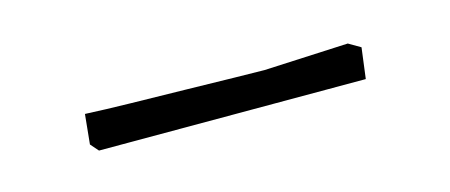

<svg xmlns="http://www.w3.org/2000/svg" viewBox="-23 -690 438 187"><g transform="rotate(-15 196.5 -596.0)"><path d="M64 -577 57 -585 60 -615Q80 -614 106.5 -613.5Q133 -613 160 -612.5Q187 -612 209 -611.5Q231 -611 240 -611L325 -615L337 -608L333 -577Z"/></g></svg>

Font: Labrada Light
Style: Regular
Weight: 300
Designer: Mercedes Jáuregui
Foundry: Omnibus-Type Team
Version: Version 1.000; ttfautohint (v1.8.4.7-5d5b)